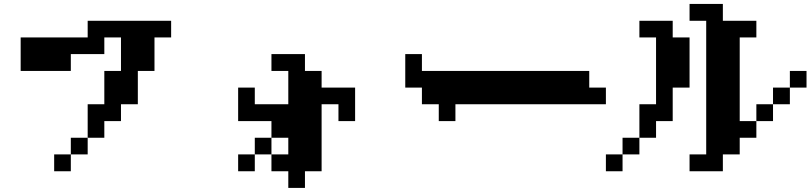

<svg xmlns="http://www.w3.org/2000/svg" viewBox="-20 -796 4040 957"><path d="M83 -442.4V-609.4H417V-692.4H833V-609.4H750V-442.4H667V-276.4H583V-192.4H500V-109.4H417V-26.4H333V-109.4H417V-276.4H500V-442.4H583V-609.4H500V-526.4H333V-442.4ZM333 -26.4V57.6H250V-26.4Z M1167 -192.4V-359.4H1250V-276.4H1417V-442.4H1333V-526.4H1500V-442.4H1583V-359.4H1750V-192.4H1667V-276.4H1583V57.6H1500V140.6H1417V57.6H1333V-26.4H1250V-109.4H1333V-26.4H1417V-109.4H1333V-192.4ZM1250 -26.4V57.6H1167V-26.4Z M2000 -359.4V-526.4H2083V-442.4H2917V-359.4H3000V-276.4H2250V-192.4H2167V-276.4H2083V-359.4Z M3417 -26.4H3500V-692.4H3417V-776.4H3583V-692.4H3750V-609.4H3667V-192.4H3750V-109.4H3667V-26.4H3583V57.6H3417ZM3917 -359.4V-276.4H3833V-192.4H3750V-276.4H3833V-359.4ZM3917 -359.4V-442.4H4000V-359.4ZM3167 -109.4V-276.4H3250V-609.4H3167V-692.4H3333V-609.4H3417V-359.4H3333V-192.4H3250V-109.4ZM3167 -109.4V-26.4H3083V-109.4ZM3083 -26.4V57.6H3000V-26.4Z"/></svg>

Font: KH Dot Dougenzaka 12
Style: Regular
Weight: 400
Designer: Original version for X68000 by Keitarou Hiraki (http://hp.vector.co.jp/authors/VA000874/) / TrueType conversion by Homem
Version: Version 1.00.20150527